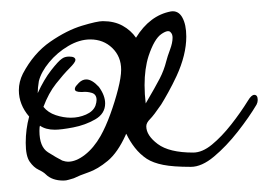

<svg xmlns="http://www.w3.org/2000/svg" viewBox="-20 -305 471 336"><path d="M414 -129Q420 -139 425 -139Q431 -139 431 -130Q431 -126 429 -122Q416 -100 396 -74.5Q376 -49 354.5 -31Q333 -13 314 -13Q283 -13 265.5 -16.5Q248 -20 237 -27Q225 -35 216 -46.5Q207 -58 201 -71Q201 -70 200.5 -70Q200 -70 200 -69Q186 -38 168.5 -23.5Q151 -9 135 -3.5Q119 2 109 7Q105 8 100.5 9.5Q96 11 91 11Q71 11 60 0Q56 -4 47.5 -8Q39 -12 32 -22Q25 -32 25 -55Q25 -79 31 -101Q13 -122 13 -147Q13 -162 20 -176Q39 -212 68 -232Q97 -252 123.5 -260Q150 -268 160 -268Q180 -268 194.5 -260Q209 -252 218 -239Q242 -278 279 -285Q292 -287 299 -274.5Q306 -262 306 -241Q306 -209 289 -172Q282 -157 274.5 -143.5Q267 -130 262 -122Q249 -103 242.5 -96.5Q236 -90 236 -84Q236 -68 256 -53Q276 -38 318 -38Q334 -38 351 -52Q368 -66 384.5 -87Q401 -108 414 -129ZM240 -207Q233 -185 233 -156Q233 -148 233.5 -140Q234 -132 235 -124Q252 -153 259.5 -167.5Q267 -182 271 -198Q273 -206 277.5 -218Q282 -230 282 -239Q282 -245 279 -248Q275 -254 262.5 -245.5Q250 -237 240 -207ZM156 -67Q165 -83 173 -105Q181 -127 186.5 -148.5Q192 -170 192 -183Q192 -206 176.5 -221Q161 -236 138 -236Q119 -236 99.5 -224.5Q80 -213 66 -196Q52 -179 48 -163Q47 -157 46.5 -152Q46 -147 46 -142Q57 -166 69.5 -182Q82 -198 88 -202Q93 -206 101 -206Q112 -206 112 -200Q112 -196 101.5 -185.5Q91 -175 78 -158.5Q65 -142 56 -118Q64 -108 77.5 -103.5Q91 -99 104 -99Q118 -99 130.5 -104.5Q143 -110 147 -120Q148 -123 148.5 -125.5Q149 -128 149 -130Q149 -140 140.5 -142.5Q132 -145 124 -144H122Q111 -144 111 -149Q111 -152 113.5 -155Q116 -158 118 -160Q124 -166 131 -166Q141 -166 153 -153Q164 -138 164 -124Q164 -106 146.5 -96Q129 -86 108 -82Q87 -78 76 -78Q60 -78 50 -85Q49 -83 49 -76Q49 -48 64 -38.5Q79 -29 89 -24Q95 -22 99 -22Q113 -22 128.5 -34Q144 -46 156 -67Z"/></svg>

Font: Ingrid Darling
Style: Regular
Weight: 400
Designer: Robert E. Leuschke
Foundry: Robert E. Leuschke
Version: Version 1.010; ttfautohint (v1.8.3)